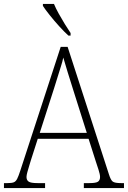

<svg xmlns="http://www.w3.org/2000/svg" viewBox="-22 -951 647 971"><path d="M-2 0V-25H16Q37 -25 47.5 -29Q58 -33 65 -47Q72 -61 81 -89L285 -714H320L529 -69Q538 -40 548.5 -32.5Q559 -25 590 -25H605V0H402V-25H430Q464 -25 474 -32.5Q484 -40 484 -56Q484 -69 476 -93.5Q468 -118 463 -133L426 -249H169L134 -140Q131 -130 126 -113.5Q121 -97 116.5 -81Q112 -65 112 -56Q112 -40 123 -32.5Q134 -25 168 -25H206V0ZM179 -279H417L349 -494Q334 -540 320.5 -585Q307 -630 298 -660Q295 -643 286.5 -616.5Q278 -590 269 -560.5Q260 -531 252 -506ZM324 -771Q304 -789 278 -817.5Q252 -846 229 -875Q206 -904 195 -921V-931H251Q260 -909 275 -882Q290 -855 306 -829Q322 -803 335 -784V-771Z"/></svg>

Font: Noto Serif Armenian SemiCondensed ExtraLight
Style: Regular
Weight: 200
Width: 4
Designer: Monotype Design Team
Foundry: Monotype Imaging Inc.
Version: Version 2.008; ttfautohint (v1.8.4.7-5d5b)